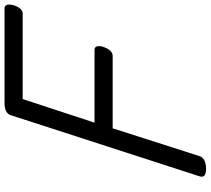

<svg xmlns="http://www.w3.org/2000/svg" viewBox="-61 -854 929 847"><g transform="rotate(-90 403.5 -430.5)"><path d="M83 14Q40 14 49 -14L319 -848Q324 -862 337.5 -868.5Q351 -875 373 -875H790Q801 -875 805 -865.5Q809 -856 804 -835Q798 -816 788.5 -805.5Q779 -795 768 -795H390L286 -478H608Q619 -478 622.5 -467Q626 -456 619 -436Q612 -417 602 -407.5Q592 -398 581 -398H261L138 -14Q133 0 118.5 7Q104 14 83 14Z"/></g></svg>

Font: Playwrite DK Loopet
Style: Regular
Weight: 400
Designer: Veronika Burian, José Scaglione
Foundry: TypeTogether
Version: Version 1.002